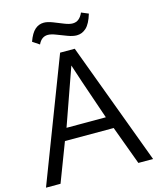

<svg xmlns="http://www.w3.org/2000/svg" viewBox="-132 -1005 900 1096"><g transform="rotate(-15 318.0 -457.0)"><path d="M180.2 -798.3 140.1 -825.2Q157.2 -873 180.2 -893.1Q203.1 -913.1 232.4 -913.1Q254.4 -913.1 284.4 -901.4Q314.5 -889.6 343.3 -877.9Q372.1 -866.2 392.1 -866.2Q432.6 -866.2 453.1 -914.1L495.1 -896.5Q478 -839.8 453.4 -817.1Q428.7 -794.4 397 -794.4Q374.5 -794.4 344.2 -805.7Q314 -816.9 284.9 -828.4Q255.9 -839.8 236.8 -839.8Q199.2 -839.8 180.2 -798.3ZM435.5 -299.8Q332.5 -599.1 321.8 -636.2Q321.8 -636.2 203.1 -299.8ZM547.4 0 462.9 -229H174.8L87.4 0H1.5L278.8 -723.6H365.2L634.3 0Z"/></g></svg>

Font: Oxygen
Style: Regular
Weight: 400
Designer: Vernon Adams
Foundry: Vernon Adams
Version: Version Release 0.2.3 webfont; ttfautohint (v0.93.3-1d66) -l